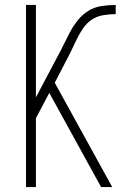

<svg xmlns="http://www.w3.org/2000/svg" viewBox="-20 -755 540 775"><path d="M85 0V-735H125V-362L209 -521Q223 -546 235.5 -572Q248 -598 261.5 -623.5Q275 -649 293 -672Q311 -695 335.5 -710.5Q360 -726 389 -730.5Q418 -735 447 -735V-698Q421 -698 395.5 -693.5Q370 -689 349.5 -675Q329 -661 314.5 -639.5Q300 -618 289 -595Q278 -572 267 -549Q256 -526 244 -504L201 -421L433 0H388L179 -380L125 -278V0Z"/></svg>

Font: Iosevka Extralight
Style: Regular
Weight: 200
Monospace: yes
Designer: Belleve Invis
Foundry: Belleve Invis
Version: Version 32.0.1; ttfautohint (v1.8.4)